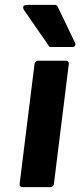

<svg xmlns="http://www.w3.org/2000/svg" viewBox="-20 -752 328 784"><path d="M60 0C59 5 63 12 71 12H186C191 12 199 8 200 0L261 -491C262 -496 258 -504 250 -504H135C130 -504 122 -499 121 -491ZM179 -565C181 -562 184 -560 188 -560H273C297 -560 285 -580 285 -580L215 -726C213 -730 209 -732 205 -732H90C65 -732 78 -711 78 -711Z"/></svg>

Font: Falling Sky
Style: BdObl
Weight: 700
Designer: Paul D. Hunt
Foundry: Adobe Systems Incorporated
Version: Version 1.02